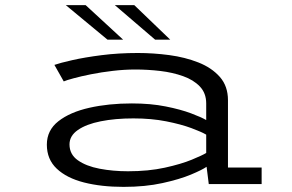

<svg xmlns="http://www.w3.org/2000/svg" viewBox="-20 -719 1140 750"><path d="M462.5 11Q376 11 308.2 -6.2Q240.5 -23.5 201.8 -60Q163 -96.5 163 -154Q163 -210 208.2 -245.5Q253.5 -281 329 -298Q404.5 -315 495 -315Q568.5 -315 627.2 -303.2Q686 -291.5 726.5 -276.2Q767 -261 785.5 -250V-315Q785.5 -355 760.8 -381Q736 -407 695.2 -421.5Q654.5 -436 605.8 -441.8Q557 -447.5 508.5 -447.5Q466 -447.5 421 -442.2Q376 -437 336 -429Q296 -421 267.5 -413.2Q239 -405.5 229 -401L192.5 -465.5Q213.5 -473 262 -484Q310.5 -495 376.8 -503.5Q443 -512 518.5 -512Q579 -512 641 -503.8Q703 -495.5 755 -475Q807 -454.5 838.8 -418.5Q870.5 -382.5 870.5 -327.5V-64.5H1002V0H795.5L787 -67.5Q770 -55.5 725.8 -37Q681.5 -18.5 614.5 -3.8Q547.5 11 462.5 11ZM480 -50Q560 -50 623.8 -64Q687.5 -78 729.2 -95.2Q771 -112.5 785.5 -121.5V-193Q768 -203.5 727.8 -218.5Q687.5 -233.5 629.5 -245Q571.5 -256.5 501 -256.5Q430 -256.5 373.5 -245.2Q317 -234 284.2 -211.2Q251.5 -188.5 251.5 -155Q251.5 -116 284 -93Q316.5 -70 368.8 -60Q421 -50 480 -50ZM586 -564 428.5 -699H504.5L645 -564ZM400 -564 237 -699H314.5L461 -564Z"/></svg>

Font: Trispace Expanded Light
Style: Regular
Weight: 300
Width: 7
Designer: Tyler Finck
Foundry: Etcetera Type Company
Version: Version 1.210; ttfautohint (v1.8.3)